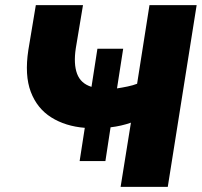

<svg xmlns="http://www.w3.org/2000/svg" viewBox="-20 -725 783 745"><path d="M448 0 488 -249Q451 -236 409 -231L389 -100H289L309 -229Q234 -235 179 -269.5Q124 -304 99.5 -368.5Q75 -433 90 -531L119 -705H302L274 -537Q265 -477 279 -439Q293 -401 335 -388L358 -536H458L434 -382Q454 -385 475.5 -389.5Q497 -394 512 -400L560 -705H743L631 0Z"/></svg>

Font: Mulish Black
Style: Italic
Weight: 900
Italic angle: -9°
Designer: Vernon Adams
Foundry: Vernon Adams
Version: Version 3.603; ttfautohint (v1.8.3)